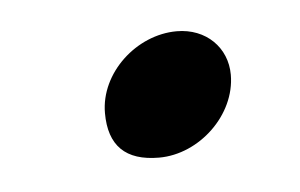

<svg xmlns="http://www.w3.org/2000/svg" viewBox="-26 -130 275 176"><g transform="rotate(-5 111.5 -42.0)"><path d="M115 15C152 15 187 -18 187 -55C187 -80 168 -99 141 -99C104 -99 69 -67 69 -30C69 0 84 15 115 15Z"/></g></svg>

Font: GFS Pyrsos
Style: Regular
Weight: 400
Designer: George Matthiopoulos
Foundry: George Matthiopoulos
Version: Version 1.0